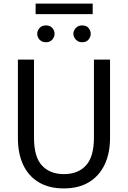

<svg xmlns="http://www.w3.org/2000/svg" viewBox="-20 -1033 715 1073"><path d="M170 -700V-264Q170 -156 214.5 -108Q259 -60 337 -60Q416 -60 460.5 -108.5Q505 -157 505 -264V-700H595V-262Q595 -176 564.5 -112.5Q534 -49 476.5 -14.5Q419 20 336 20Q254 20 196.5 -14.5Q139 -49 109.5 -112Q80 -175 80 -262V-700ZM188 -844Q188 -861 200.5 -876Q213 -891 237 -891Q260 -891 272.5 -876.5Q285 -862 285 -844Q285 -827 272.5 -812Q260 -797 237 -797Q221 -797 210 -804Q199 -811 193.5 -822Q188 -833 188 -844ZM390 -844Q390 -861 403 -876Q416 -891 439 -891Q463 -891 475 -876.5Q487 -862 487 -844Q487 -827 475 -812Q463 -797 439 -797Q424 -797 413 -804Q402 -811 396 -822Q390 -833 390 -844ZM179 -1013H498V-954H179Z"/></svg>

Font: Moderustic
Style: Regular
Weight: 400
Designer: Tural Alisoy
Foundry: TAFT Foundry
Version: Version 2.120